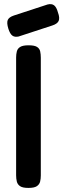

<svg xmlns="http://www.w3.org/2000/svg" viewBox="-20 -911 310 941"><path d="M119 10Q91 10 78.5 1.5Q66 -7 62.5 -21Q59 -35 59 -52V-629Q59 -645 62.5 -659Q66 -673 79 -681Q92 -689 120 -689Q149 -689 161.5 -681Q174 -673 177 -659Q180 -645 180 -628V-51Q180 -34 176.5 -20.5Q173 -7 160.5 1.5Q148 10 119 10ZM71 -732Q52 -728 40.5 -736.5Q29 -745 21 -770Q12 -799 18 -813Q24 -827 48 -835L213 -889Q233 -894 245 -885Q257 -876 264 -850Q274 -823 267.5 -808.5Q261 -794 236 -786Z"/></svg>

Font: Fredoka SemiExpanded Medium
Style: Regular
Weight: 500
Width: 6
Designer: Ben Nathan
Foundry: Milena B. Brandão, Ben Nathan
Version: Version 2.001